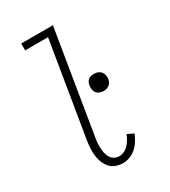

<svg xmlns="http://www.w3.org/2000/svg" viewBox="-183 -825 816 923"><g transform="rotate(-30 225.0 -363.5)"><path d="M224 8Q202 8 183 0.5Q164 -7 151.5 -22Q139 -37 132 -56Q125 -75 123 -95.5Q121 -116 122.5 -137.5Q124 -159 128 -181L213 -697H86V-735H262L170 -174Q167 -159 165.5 -144Q164 -129 164.5 -114Q165 -99 167.5 -84.5Q170 -70 177 -57.5Q184 -45 196.5 -37.5Q209 -30 224 -30Q238 -30 252 -36.5Q266 -43 276 -54Q286 -65 294 -78Q302 -91 307 -105L342 -88Q334 -69 323.5 -52Q313 -35 297.5 -21Q282 -7 262.5 0.5Q243 8 224 8ZM316 -339Q305 -339 294.5 -343Q284 -347 277.5 -355.5Q271 -364 269.5 -375.5Q268 -387 270 -398Q271 -406 275 -413.5Q279 -421 285.5 -426Q292 -431 300.5 -432.5Q309 -434 316 -434Q328 -434 338 -430Q348 -426 354.5 -417.5Q361 -409 363 -398Q365 -387 363 -375Q361 -367 357 -360Q353 -353 346 -348Q339 -343 331.5 -341Q324 -339 316 -339Z"/></g></svg>

Font: Iosevka Etoile Extralight
Style: Italic
Weight: 200
Italic angle: -9°
Designer: Belleve Invis
Foundry: Belleve Invis
Version: Version 22.1.2; ttfautohint (v1.8.4)